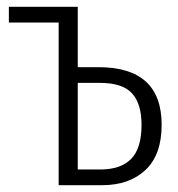

<svg xmlns="http://www.w3.org/2000/svg" viewBox="-20 -543 522 563"><path d="M454 -177Q454 -89 406.5 -44.5Q359 0 280 0H152V-477H6V-523H208V-346H269Q454 -346 454 -177ZM395 -177Q395 -239 367 -269.5Q339 -300 272 -300H208V-46H274Q334 -46 364.5 -77Q395 -108 395 -177Z"/></svg>

Font: Fira Sans Extra Condensed Light
Style: Regular
Weight: 300
Width: 1
Designer: Carrois Corporate & Edenspiekermann AG
Foundry: Carrois Corporate GbR & Edenspiekermann AG
Version: Version 4.203